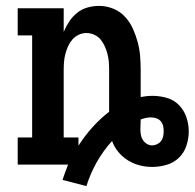

<svg xmlns="http://www.w3.org/2000/svg" viewBox="-20 -558 660 651"><path d="M273 73 192 52Q196 39 201 26Q206 13 211 0H40V-92H89V-438H40V-530H196V-450Q204 -469 215 -485.5Q226 -502 241.5 -514.5Q257 -527 276.5 -532.5Q296 -538 316 -538Q340 -538 363 -529Q386 -520 403 -502Q420 -484 430 -462Q440 -440 446.5 -416.5Q453 -393 455 -368.5Q457 -344 457 -320V-229Q467 -231 477 -232Q487 -233 498 -233Q522 -233 546 -226Q570 -219 587 -201.5Q604 -184 612 -160.5Q620 -137 620 -112Q620 -112 620 -112Q620 -112 620 -112Q620 -112 620 -112Q620 -112 620 -112Q620 -88 612 -64Q604 -40 586.5 -23Q569 -6 544.5 1Q520 8 496 8Q474 8 453 2.5Q432 -3 413.5 -14.5Q395 -26 381 -43Q367 -60 360 -80Q330 -47 308 -8Q286 31 273 73ZM246 -64Q267 -97 293 -126Q319 -155 350 -179V-320Q350 -334 349 -347.5Q348 -361 344.5 -374.5Q341 -388 335.5 -400.5Q330 -413 321.5 -423.5Q313 -434 300 -440Q287 -446 273 -446Q259 -446 246.5 -440Q234 -434 225 -423.5Q216 -413 210.5 -400.5Q205 -388 201.5 -374.5Q198 -361 197 -347.5Q196 -334 196 -320V-92H246ZM496 -65Q504 -65 512.5 -69Q521 -73 526 -79.5Q531 -86 533 -95Q535 -104 535 -112Q535 -112 535 -112Q535 -112 535 -112Q535 -112 535 -112Q535 -112 535 -112Q535 -122 533 -131Q531 -140 525 -147Q519 -154 510 -157Q501 -160 491 -160Q483 -160 474 -158Q465 -156 457 -153V-151Q457 -144 456.5 -136.5Q456 -129 456 -121Q456 -111 457.5 -101.5Q459 -92 464 -84Q469 -76 477.5 -70.5Q486 -65 496 -65Z"/></svg>

Font: Iosevka Curly Slab SmBdEx
Style: Regular
Weight: 600
Width: 7
Monospace: yes
Designer: Belleve Invis
Foundry: Belleve Invis
Version: Version 11.1.0; ttfautohint (v1.8.3)